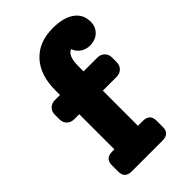

<svg xmlns="http://www.w3.org/2000/svg" viewBox="-225 -833 916 916"><g transform="rotate(-45 233.0 -375.0)"><path d="M307 -617Q274 -605 274 -535V-500H367Q389 -500 403 -486Q417 -472 417 -451V-420Q417 -398 403 -384Q389 -370 367 -370H274V-133H306Q354 -133 354 -88V-44Q354 0 306 0H100Q53 0 53 -44V-88Q53 -133 100 -133H115V-370H81Q59 -370 45 -384Q31 -398 31 -420V-451Q31 -472 45 -486Q59 -500 81 -500H115V-531Q115 -634 168.5 -692Q222 -750 316 -750Q387 -750 426.5 -722Q466 -694 466 -643Q466 -609 443 -587Q420 -565 384 -565Q357 -565 336.5 -579Q316 -593 307 -617Z"/></g></svg>

Font: Solway ExtraBold
Style: Regular
Weight: 800
Designer: Mariya V. Pigoulevskaya
Foundry: The Northern Block Ltd.
Version: Version 1.000;hotconv 1.0.109;makeotfexe 2.5.65596